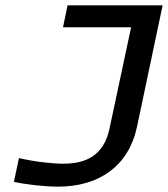

<svg xmlns="http://www.w3.org/2000/svg" viewBox="-20 -690 629 719"><path d="M217 -77C177 -77 111 -84 51 -98L32 -9C77 1 148 9 197 9C352 9 462 -69 493 -215L589 -670H233L216 -588H471L390 -208C369 -110 305 -77 217 -77Z"/></svg>

Font: LT Wave
Style: Italic
Weight: 400
Designer: Daniel Lyons
Version: Version 2.5 (Glyphs App)